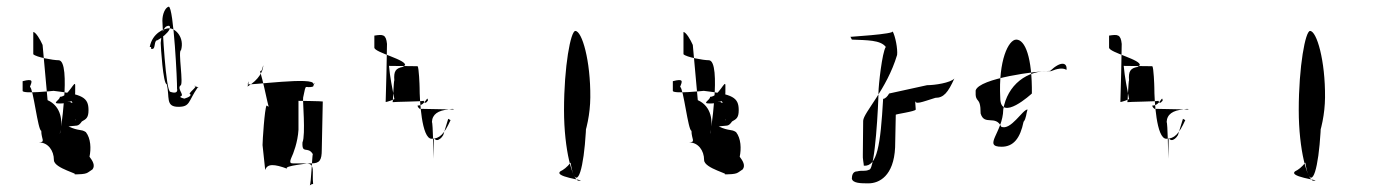

<svg xmlns="http://www.w3.org/2000/svg" viewBox="-20 -547 4202 577"><path d="M48 -274V-303C82 -312 76 -302 70 -286C80 -282 94 -154 104 -154C104 -128 118 -120 97 -119C124 -119 142 -95 142 -66C142 -40 227 -23 200 -23C246 -23 240 -27 258 -38C267 -50 258 -64 249 -76C254 -100 253 -131 238 -150C223 -160 218 -152 186 -167C212 -171 214 -165 226 -182C238 -189 246 -192 246 -216C246 -254 228 -264 141 -274C141 -274 48 -264 48 -274ZM80 -384C89 -375 140 -366 156 -366C196 -366 159 -126 160 -147C170 -182 164 -228 123 -246L108 -412C101 -428 88 -450 80 -451ZM158 -236C184 -236 182 -240 185 -251C203 -253 210 -178 206 -186C214 -208 212 -232 196 -238C188 -240 197 -241 182 -241C208 -241 206 -256 206 -290C206 -311 186 -256 160 -256C160 -246 134 -236 158 -236Z M430 -406C440 -406 428 -400 438 -400C448 -400 442 -426 453 -426C468 -434 484 -448 489 -458C493 -468 490 -472 481 -468C470 -464 464 -437 463 -418C463 -408 470 -294 481 -294C491 -256 476 -226 516 -226C552 -226 545 -242 574 -284C585 -284 556 -289 566 -289C577 -289 541 -264 552 -264C557 -255 528 -250 534 -250C540 -250 514 -254 524 -258C534 -262 512 -280 522 -290C533 -290 514 -396 524 -396C535 -434 508 -462 488 -462C474 -462 438 -448 430 -406ZM468 -485C468 -504 476 -524 487 -527C502 -527 513 -295 512 -281C515 -269 507 -266 492 -271C478 -271 468 -470 468 -485Z M724 -287C722 -282 734 -318 724 -294C722 -289 931 -318 921 -294C919 -289 931 -310 921 -287C895 -279 901 -302 891 -254C889 -248 899 -142 889 -119C887 -82 905 -109 920 -84C918 -78 915 5 911 10C916 8 915 6 921 6C917 -30 929 -56 899 -56C917 -56 829 -49 843 -40C805 -54 783 -56 777 -36L769 -111C769 -123 775 -219 781 -230C791 -224 787 -224 783 -244C779 -260 772 -298 761 -335C767 -324 772 -360 771 -348C770 -334 759 -308 724 -287ZM856 -74C849 -58 853 -56 860 -56H916C941 -56 947 -66 947 -97L950 -242C950 -243 877 -244 877 -244V-157C875 -120 861 -84 856 -74Z M1105 -404C1105 -389 1205 -367 1197 -350C1195 -352 1193 -346 1191 -346C1169 -342 1163 -333 1165 -306C1163 -302 1161 -242 1160 -240C1162 -241 1251 -242 1253 -244C1261 -227 1266 -254 1266 -239C1266 -270 1260 -228 1235 -230C1235 -224 1239 -223 1241 -220L1344 -218C1341 -222 1333 -218 1327 -218C1297 -215 1279 -204 1278 -180C1281 -182 1283 -70 1283 -70L1284 -133C1285 -130 1289 -126 1293 -126C1299 -126 1307 -132 1312 -141L1327 -190L1334 -186C1315 -144 1301 -130 1277 -130C1247 -130 1241 -246 1241 -284C1241 -290 1239 -344 1235 -348L1149 -349C1152 -315 1159 -281 1165 -250C1171 -250 1137 -238 1139 -241C1141 -300 1142 -356 1143 -415C1140 -444 1131 -444 1105 -440Z M1671 -36C1713 -62 1753 -156 1754 -254C1755 -365 1729 -454 1709 -454C1695 -454 1675 -348 1675 -216C1675 -96 1701 -4 1719 -4C1755 -4 1625 -16 1671 -36ZM1685 -230C1685 -113 1695 -13 1712 -13C1729 -13 1743 -116 1743 -234C1744 -349 1734 -446 1716 -446C1697 -446 1686 -348 1685 -230Z M2002 -274V-303C2036 -312 2030 -302 2024 -286C2034 -282 2048 -154 2058 -154C2058 -128 2072 -120 2051 -119C2078 -119 2096 -95 2096 -66C2096 -40 2181 -23 2154 -23C2200 -23 2194 -27 2212 -38C2221 -50 2212 -64 2203 -76C2208 -100 2207 -131 2192 -150C2177 -160 2172 -152 2140 -167C2166 -171 2168 -165 2180 -182C2192 -189 2200 -192 2200 -216C2200 -254 2182 -264 2095 -274C2095 -274 2002 -264 2002 -274ZM2034 -384C2043 -375 2094 -366 2110 -366C2150 -366 2113 -126 2114 -147C2124 -182 2118 -228 2077 -246L2062 -412C2055 -428 2042 -450 2034 -451ZM2112 -236C2138 -236 2136 -240 2139 -251C2157 -253 2164 -178 2160 -186C2168 -208 2166 -232 2150 -238C2142 -240 2151 -241 2136 -241C2162 -241 2160 -256 2160 -290C2160 -311 2140 -256 2114 -256C2114 -246 2088 -236 2112 -236Z M2536 -436 2540 -428C2586 -426 2626 -427 2642 -406C2631 -390 2620 -290 2620 -269C2620 -238 2610 -37 2592 -37C2579 -31 2572 -36 2556 -32C2543 -32 2540 -20 2540 -10C2543 4 2568 4 2590 4C2622 4 2666 -18 2670 -104L2672 -202C2670 -204 2732 -212 2732 -218L2730 -246C2730 -231 2749 -240 2791 -253C2816 -253 2829 -269 2848 -311C2836 -298 2789 -291 2766 -291L2652 -266C2647 -257 2640 -250 2634 -250C2626 -110 2616 -46 2576 -49C2576 -54 2572 -72 2573 -82L2574 -184C2575 -209 2645 -278 2676 -382C2678 -400 2671 -438 2662 -454C2677 -444 2518 -436 2536 -436Z M2912 -275C2922 -312 3099 -334 3136 -334C3170 -366 3188 -358 3185 -337C3174 -344 3157 -341 3138 -333C3066 -338 3007 -291 2995 -218C2994 -149 2932 -106 2990 -106C3026 -106 3046 -132 3056 -181C3064 -190 3064 -207 3068 -218C3053 -218 3018 -154 2989 -166C2972 -203 2938 -168 2927 -206C2927 -262 2910 -232 2912 -275ZM2986 -253C2986 -178 3081 -266 3081 -266C3082 -374 3061 -428 3034 -428C3011 -428 2980 -366 2986 -253Z M3313 -404C3313 -389 3413 -367 3405 -350C3403 -352 3401 -346 3399 -346C3377 -342 3371 -333 3373 -306C3371 -302 3369 -242 3368 -240C3370 -241 3459 -242 3461 -244C3469 -227 3474 -254 3474 -239C3474 -270 3468 -228 3443 -230C3443 -224 3447 -223 3449 -220L3552 -218C3549 -222 3541 -218 3535 -218C3505 -215 3487 -204 3486 -180C3489 -182 3491 -70 3491 -70L3492 -133C3493 -130 3497 -126 3501 -126C3507 -126 3515 -132 3520 -141L3535 -190L3542 -186C3523 -144 3509 -130 3485 -130C3455 -130 3449 -246 3449 -284C3449 -290 3447 -344 3443 -348L3357 -349C3360 -315 3367 -281 3373 -250C3379 -250 3345 -238 3347 -241C3349 -300 3350 -356 3351 -415C3348 -444 3339 -444 3313 -440Z M3879 -36C3921 -62 3961 -156 3962 -254C3963 -365 3937 -454 3917 -454C3903 -454 3883 -348 3883 -216C3883 -96 3909 -4 3927 -4C3963 -4 3833 -16 3879 -36ZM3893 -230C3893 -113 3903 -13 3920 -13C3937 -13 3951 -116 3951 -234C3952 -349 3942 -446 3924 -446C3905 -446 3894 -348 3893 -230Z"/></svg>

Font: Zinc
Style: Regular
Weight: 400
Version: Version 1